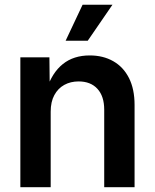

<svg xmlns="http://www.w3.org/2000/svg" viewBox="-20 -777 643 797"><path d="M190.4 -313.5V0H64.5V-539.1H185.1L186.5 -405.3H173.3Q196.3 -475.6 241 -511.2Q285.6 -546.9 352.5 -546.9Q408.2 -546.9 450.2 -522.9Q492.2 -499 515.4 -453.1Q538.6 -407.2 538.6 -341.3V0H412.6V-321.8Q412.6 -377.4 384.5 -408.2Q356.4 -439 306.2 -439Q272.9 -439 246.8 -424.6Q220.7 -410.2 205.6 -382.3Q190.4 -354.5 190.4 -313.5ZM252.4 -607.9 322.8 -757.3H446.8L344.2 -607.9Z"/></svg>

Font: Inter 18pt SemiBold
Style: Regular
Weight: 600
Designer: Rasmus Andersson
Foundry: rsms
Version: Version 4.001;git-66647c0bb